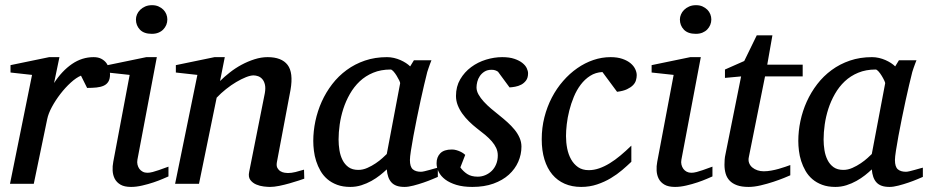

<svg xmlns="http://www.w3.org/2000/svg" viewBox="-20 -717 3623 749"><path d="M409.2 -426.8Q409.2 -409.2 402.8 -398.7Q396.5 -388.2 384.8 -382.8Q373 -377.4 356.7 -375.7Q340.3 -374 319.8 -374L295.9 -421.9Q277.3 -414.1 256.1 -394.8Q234.9 -375.5 215.8 -350.8Q196.8 -326.2 182.6 -300Q168.5 -273.9 164.1 -252L111.8 0H19L105 -424.8L21 -434.1V-462.9L171.9 -494.1H211.9L190.9 -393.1Q221.7 -440.4 260.7 -467.3Q299.8 -494.1 345.2 -494.1Q363.3 -494.1 375.5 -487.5Q387.7 -481 395.3 -470.7Q402.8 -460.4 406 -448.7Q409.2 -437 409.2 -426.8Z M637.2 -28.8Q631.3 -26.4 615.7 -19.5Q600.1 -12.7 579.1 -5.6Q558.1 1.5 534.9 6.8Q511.7 12.2 491.2 12.2Q465.3 12.2 450.2 3.4Q435.1 -5.4 427.7 -19.5Q420.4 -33.7 419.4 -51.3Q418.5 -68.8 421.9 -85.9L485.8 -424.8L399.9 -434.1V-462.9L550.8 -494.1H591.8L516.1 -94.2Q514.2 -84 516.4 -74.7Q518.6 -65.4 523.7 -58.3Q528.8 -51.3 536.9 -47.1Q544.9 -43 555.2 -43Q564 -43 575.9 -46.1Q587.9 -49.3 599.9 -53.5Q611.8 -57.6 622.1 -61.5Q632.3 -65.4 637.2 -66.9ZM632.8 -641.1Q632.8 -629.9 628.7 -619.9Q624.5 -609.9 616.9 -602.1Q609.4 -594.2 598.1 -589.6Q586.9 -585 572.3 -585Q541.5 -585 525.9 -601.3Q510.3 -617.7 510.3 -641.1Q510.3 -650.9 514.4 -660.6Q518.6 -670.4 526.6 -678.5Q534.7 -686.5 546.4 -691.7Q558.1 -696.8 573.2 -696.8Q587.4 -696.8 598.4 -691.9Q609.4 -687 617.2 -679.2Q625 -671.4 628.9 -661.4Q632.8 -651.4 632.8 -641.1Z M1167 -20Q1160.6 -17.6 1144.8 -12.5Q1128.9 -7.3 1109.4 -1.7Q1089.8 3.9 1069.3 8.1Q1048.8 12.2 1033.2 12.2Q1024.4 12.2 1009 10.5Q993.7 8.8 979.5 2.7Q965.3 -3.4 956.5 -15.1Q947.8 -26.9 952.1 -46.9L1013.2 -354Q1016.6 -374 1013.4 -387.2Q1010.3 -400.4 1003.2 -408.4Q996.1 -416.5 986.8 -419.7Q977.5 -422.9 969.2 -422.9Q957 -422.9 939.2 -415.8Q921.4 -408.7 901.6 -397Q881.8 -385.3 861.8 -369.4Q841.8 -353.5 825.2 -335.9L756.3 0H663.1L750 -424.8L666 -434.1V-462.9L816.9 -494.1H856.9L838.4 -400.9Q855 -417.5 876.5 -434.3Q897.9 -451.2 922.4 -464.4Q946.8 -477.5 972.9 -485.8Q999 -494.1 1023.9 -494.1Q1078.6 -494.1 1101.8 -463.9Q1125 -433.6 1113.3 -366.2L1060.1 -84Q1057.6 -69.8 1062.3 -61.5Q1066.9 -53.2 1074.5 -48.8Q1082 -44.4 1090.3 -43.2Q1098.6 -42 1103 -42Q1116.7 -42 1132.8 -45.9Q1148.9 -49.8 1166 -55.2Z M1541 -392.1Q1541.5 -394.5 1537.4 -403.3Q1533.2 -412.1 1527.3 -421.6Q1521.5 -431.2 1514.9 -438.5Q1508.3 -445.8 1503.9 -445.8Q1465.8 -445.8 1435.8 -433.3Q1405.8 -420.9 1383.3 -399.7Q1360.8 -378.4 1345 -350.6Q1329.1 -322.8 1319.3 -292.5Q1309.6 -262.2 1305.2 -231.4Q1300.8 -200.7 1300.8 -172.9Q1300.8 -151.9 1304.2 -130.9Q1307.6 -109.9 1316.2 -92.8Q1324.7 -75.7 1339.6 -64.9Q1354.5 -54.2 1377.9 -54.2Q1395.5 -54.2 1413.1 -62Q1430.7 -69.8 1445.8 -80.1Q1460.9 -90.3 1472.2 -100.6Q1483.4 -110.8 1488.8 -116.2ZM1688 -26.9Q1682.1 -24.4 1666.5 -17.8Q1650.9 -11.2 1631.6 -4.6Q1612.3 2 1592.5 7.1Q1572.8 12.2 1558.1 12.2Q1540 12.2 1527.6 7.8Q1515.1 3.4 1507.1 -5.4Q1499 -14.2 1494.6 -26.9Q1490.2 -39.6 1488.8 -56.2Q1477.5 -45.4 1462.4 -33.4Q1447.3 -21.5 1429 -11.2Q1410.6 -1 1389.9 5.6Q1369.1 12.2 1346.7 12.2Q1317.4 12.2 1295.2 3.9Q1272.9 -4.4 1256.8 -18.3Q1240.7 -32.2 1230.2 -50.5Q1219.7 -68.8 1213.4 -88.6Q1207 -108.4 1204.6 -128.7Q1202.1 -148.9 1202.1 -167Q1202.1 -205.6 1210.4 -244.9Q1218.8 -284.2 1235.1 -320.6Q1251.5 -356.9 1275.9 -388.7Q1300.3 -420.4 1332.3 -443.8Q1364.3 -467.3 1403.6 -480.7Q1442.9 -494.1 1489.7 -494.1Q1503.4 -494.1 1516.8 -491Q1530.3 -487.8 1542 -482.7Q1553.7 -477.5 1563.5 -471.2Q1573.2 -464.8 1580.1 -458L1594.7 -481.9H1663.1Q1660.6 -476.1 1657.7 -468Q1654.8 -460 1651.9 -451.7Q1648.9 -443.4 1646.7 -436Q1644.5 -428.7 1644 -424.8Q1640.6 -411.6 1634.3 -385Q1627.9 -358.4 1620.8 -325.2Q1613.8 -292 1606.2 -255.6Q1598.6 -219.2 1592.8 -186.8Q1586.9 -154.3 1583 -129.2Q1579.1 -104 1579.1 -92.8Q1579.1 -66.4 1590.3 -56.6Q1601.6 -46.9 1622.1 -46.9Q1627 -46.9 1636.5 -49.1Q1646 -51.3 1656.2 -54.2Q1666.5 -57.1 1675.3 -59.6Q1684.1 -62 1688 -63Z M2040 -431.2Q2040 -413.6 2032.2 -403.1Q2024.4 -392.6 2013.2 -386.7Q2002 -380.9 1989.5 -378.7Q1977.1 -376.5 1967.8 -376L1922.9 -437Q1919.9 -439.5 1913.6 -442.1Q1907.2 -444.8 1897.9 -444.8Q1881.3 -444.8 1870.1 -437.7Q1858.9 -430.7 1851.8 -420.2Q1844.7 -409.7 1841.8 -397.7Q1838.9 -385.7 1838.9 -376Q1838.9 -362.3 1846.7 -348.4Q1854.5 -334.5 1867.2 -320.6Q1879.9 -306.6 1895.8 -293.2Q1911.6 -279.8 1927.7 -267.1Q1944.3 -253.9 1959.7 -240Q1975.1 -226.1 1987.3 -211.2Q1999.5 -196.3 2006.8 -179.7Q2014.2 -163.1 2014.2 -145Q2014.2 -114.3 2001.7 -85.9Q1989.3 -57.6 1965.1 -35.6Q1940.9 -13.7 1905 -0.7Q1869.1 12.2 1822.8 12.2Q1786.6 12.2 1760.3 4.2Q1733.9 -3.9 1716.8 -16.8Q1699.7 -29.8 1691.4 -46.4Q1683.1 -63 1683.1 -80.1Q1683.1 -104 1697.5 -118.9Q1711.9 -133.8 1742.7 -133.8Q1752 -133.8 1760.3 -131.3Q1768.6 -128.9 1775.4 -125.7Q1782.2 -122.6 1787.4 -118.9Q1792.5 -115.2 1794.9 -112.8L1775.9 -64Q1786.6 -48.8 1802.5 -38.3Q1818.4 -27.8 1843.8 -27.8Q1858.9 -27.8 1873 -33.7Q1887.2 -39.6 1898.2 -50.3Q1909.2 -61 1915.5 -76.4Q1921.9 -91.8 1921.9 -110.8Q1921.9 -126 1915.8 -139.4Q1909.7 -152.8 1898.7 -165.5Q1887.7 -178.2 1872.8 -190.7Q1857.9 -203.1 1839.8 -216.8Q1824.2 -229 1809.8 -243.2Q1795.4 -257.3 1783.9 -273.2Q1772.5 -289.1 1765.6 -306.6Q1758.8 -324.2 1758.8 -342.8Q1758.8 -379.4 1775.4 -407.7Q1792 -436 1818.1 -455.3Q1844.2 -474.6 1876.2 -484.4Q1908.2 -494.1 1939 -494.1Q1967.3 -494.1 1986.6 -487.5Q2005.9 -481 2017.8 -471.4Q2029.8 -461.9 2034.9 -450.9Q2040 -439.9 2040 -431.2Z M2463.9 -423.8Q2463.9 -414.1 2460.9 -403.8Q2458 -393.6 2449.5 -384.8Q2440.9 -376 2426 -368.9Q2411.1 -361.8 2387.2 -358.9L2330.1 -436Q2303.2 -434.6 2282.2 -421.1Q2261.2 -407.7 2245.4 -386.7Q2229.5 -365.7 2218.5 -339.1Q2207.5 -312.5 2200.7 -285.2Q2193.8 -257.8 2190.9 -231.9Q2188 -206.1 2188 -186Q2188 -161.6 2192.6 -137.9Q2197.3 -114.3 2207.8 -95.5Q2218.3 -76.7 2235.1 -64.9Q2252 -53.2 2276.9 -53.2Q2296.9 -53.2 2317.4 -60.3Q2337.9 -67.4 2358.6 -80.1Q2379.4 -92.8 2400.4 -110.4Q2421.4 -127.9 2442.9 -148.9V-85.9Q2427.2 -70.8 2407.2 -53.7Q2387.2 -36.6 2362.8 -22Q2338.4 -7.3 2309.3 2.4Q2280.3 12.2 2247.1 12.2Q2211.4 12.2 2182.9 -0.2Q2154.3 -12.7 2134.5 -36.4Q2114.7 -60.1 2104 -94.7Q2093.3 -129.4 2093.3 -173.8Q2093.3 -218.8 2103.8 -259.8Q2114.3 -300.8 2132.8 -336.4Q2151.4 -372.1 2176.8 -401.1Q2202.1 -430.2 2231.9 -450.9Q2261.7 -471.7 2294.7 -482.9Q2327.6 -494.1 2361.8 -494.1Q2388.7 -494.1 2408.2 -487.3Q2427.7 -480.5 2439.9 -470.2Q2452.1 -460 2458 -447.5Q2463.9 -435.1 2463.9 -423.8Z M2759.3 -28.8Q2753.4 -26.4 2737.8 -19.5Q2722.2 -12.7 2701.2 -5.6Q2680.2 1.5 2657 6.8Q2633.8 12.2 2613.3 12.2Q2587.4 12.2 2572.3 3.4Q2557.1 -5.4 2549.8 -19.5Q2542.5 -33.7 2541.5 -51.3Q2540.5 -68.8 2543.9 -85.9L2607.9 -424.8L2522 -434.1V-462.9L2672.9 -494.1H2713.9L2638.2 -94.2Q2636.2 -84 2638.4 -74.7Q2640.6 -65.4 2645.8 -58.3Q2650.9 -51.3 2658.9 -47.1Q2667 -43 2677.2 -43Q2686 -43 2698 -46.1Q2710 -49.3 2721.9 -53.5Q2733.9 -57.6 2744.1 -61.5Q2754.4 -65.4 2759.3 -66.9ZM2754.9 -641.1Q2754.9 -629.9 2750.7 -619.9Q2746.6 -609.9 2739 -602.1Q2731.4 -594.2 2720.2 -589.6Q2709 -585 2694.3 -585Q2663.6 -585 2647.9 -601.3Q2632.3 -617.7 2632.3 -641.1Q2632.3 -650.9 2636.5 -660.6Q2640.6 -670.4 2648.7 -678.5Q2656.7 -686.5 2668.5 -691.7Q2680.2 -696.8 2695.3 -696.8Q2709.5 -696.8 2720.5 -691.9Q2731.4 -687 2739.3 -679.2Q2747.1 -671.4 2751 -661.4Q2754.9 -651.4 2754.9 -641.1Z M2964.4 -418.9 2901.4 -105Q2898.4 -91.8 2902.3 -81.3Q2906.2 -70.8 2914.8 -63.7Q2923.3 -56.6 2934.8 -52.7Q2946.3 -48.8 2959 -48.8Q2973.1 -48.8 2988.3 -51.5Q3003.4 -54.2 3017.3 -58.1Q3031.2 -62 3043.2 -66.2Q3055.2 -70.3 3063 -73.2V-33.2Q3056.6 -30.3 3038.6 -22.9Q3020.5 -15.6 2997.1 -7.8Q2973.6 0 2947.8 6.1Q2921.9 12.2 2900.4 12.2Q2873 12.2 2855 5.6Q2836.9 -1 2826.2 -12.5Q2815.4 -23.9 2810.8 -39.8Q2806.2 -55.7 2806.2 -74.2Q2806.2 -84 2806.9 -94.2Q2807.6 -104.5 2810.1 -115.2L2871.1 -418.9L2808.1 -413.1V-445.8L2883.3 -479L2932.1 -579.1H2993.2L2973.1 -464.8H3111.3V-418.9Z M3433.1 -392.1Q3433.6 -394.5 3429.4 -403.3Q3425.3 -412.1 3419.4 -421.6Q3413.6 -431.2 3407 -438.5Q3400.4 -445.8 3396 -445.8Q3357.9 -445.8 3327.9 -433.3Q3297.9 -420.9 3275.4 -399.7Q3252.9 -378.4 3237.1 -350.6Q3221.2 -322.8 3211.4 -292.5Q3201.7 -262.2 3197.3 -231.4Q3192.9 -200.7 3192.9 -172.9Q3192.9 -151.9 3196.3 -130.9Q3199.7 -109.9 3208.3 -92.8Q3216.8 -75.7 3231.7 -64.9Q3246.6 -54.2 3270 -54.2Q3287.6 -54.2 3305.2 -62Q3322.8 -69.8 3337.9 -80.1Q3353 -90.3 3364.3 -100.6Q3375.5 -110.8 3380.9 -116.2ZM3580.1 -26.9Q3574.2 -24.4 3558.6 -17.8Q3543 -11.2 3523.7 -4.6Q3504.4 2 3484.6 7.1Q3464.8 12.2 3450.2 12.2Q3432.1 12.2 3419.7 7.8Q3407.2 3.4 3399.2 -5.4Q3391.1 -14.2 3386.7 -26.9Q3382.3 -39.6 3380.9 -56.2Q3369.6 -45.4 3354.5 -33.4Q3339.4 -21.5 3321 -11.2Q3302.7 -1 3282 5.6Q3261.2 12.2 3238.8 12.2Q3209.5 12.2 3187.3 3.9Q3165 -4.4 3148.9 -18.3Q3132.8 -32.2 3122.3 -50.5Q3111.8 -68.8 3105.5 -88.6Q3099.1 -108.4 3096.7 -128.7Q3094.2 -148.9 3094.2 -167Q3094.2 -205.6 3102.5 -244.9Q3110.8 -284.2 3127.2 -320.6Q3143.6 -356.9 3168 -388.7Q3192.4 -420.4 3224.4 -443.8Q3256.3 -467.3 3295.7 -480.7Q3335 -494.1 3381.8 -494.1Q3395.5 -494.1 3408.9 -491Q3422.4 -487.8 3434.1 -482.7Q3445.8 -477.5 3455.6 -471.2Q3465.3 -464.8 3472.2 -458L3486.8 -481.9H3555.2Q3552.7 -476.1 3549.8 -468Q3546.9 -460 3543.9 -451.7Q3541 -443.4 3538.8 -436Q3536.6 -428.7 3536.1 -424.8Q3532.7 -411.6 3526.4 -385Q3520 -358.4 3512.9 -325.2Q3505.9 -292 3498.3 -255.6Q3490.7 -219.2 3484.9 -186.8Q3479 -154.3 3475.1 -129.2Q3471.2 -104 3471.2 -92.8Q3471.2 -66.4 3482.4 -56.6Q3493.7 -46.9 3514.2 -46.9Q3519 -46.9 3528.6 -49.1Q3538.1 -51.3 3548.3 -54.2Q3558.6 -57.1 3567.4 -59.6Q3576.2 -62 3580.1 -63Z"/></svg>

Font: Charis SIL Cyr
Style: Italic
Weight: 400
Italic angle: -11°
Foundry: SIL International
Version: Version 5.000